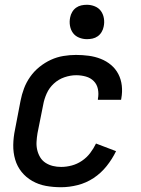

<svg xmlns="http://www.w3.org/2000/svg" viewBox="-20 -772 590 804"><path d="M236 12Q203 12 172.5 6.5Q142 1 115.5 -14Q89 -29 70.5 -52Q52 -75 43.5 -104Q35 -133 35.5 -165Q36 -197 43 -230L66 -350Q71 -376 80.5 -401.5Q90 -427 106.5 -450.5Q123 -474 145.5 -492Q168 -510 193 -521.5Q218 -533 245 -537.5Q272 -542 298 -542Q325 -542 351.5 -538.5Q378 -535 402 -525.5Q426 -516 445 -500Q464 -484 475.5 -462Q487 -440 490 -413.5Q493 -387 488 -360L487 -354H390V-358Q394 -379 390 -399Q386 -419 372.5 -432.5Q359 -446 339.5 -451.5Q320 -457 299 -457Q275 -457 250 -448.5Q225 -440 205.5 -422Q186 -404 175.5 -380.5Q165 -357 161 -334L137 -214Q134 -196 133 -178Q132 -160 136 -143.5Q140 -127 148.5 -113Q157 -99 171 -90Q185 -81 201.5 -77Q218 -73 236 -73Q258 -73 280.5 -79Q303 -85 323 -98.5Q343 -112 357.5 -131Q372 -150 382 -171L466 -139Q450 -106 426.5 -76.5Q403 -47 372 -26.5Q341 -6 305.5 3Q270 12 236 12ZM344 -608Q327 -608 311 -614.5Q295 -621 285.5 -634Q276 -647 273 -664.5Q270 -682 274 -700Q276 -711 282.5 -722Q289 -733 299 -740Q309 -747 320.5 -749.5Q332 -752 344 -752Q361 -752 377 -745.5Q393 -739 402.5 -726Q412 -713 415 -695.5Q418 -678 414 -660Q412 -649 405.5 -638Q399 -627 389 -620Q379 -613 367.5 -610.5Q356 -608 344 -608Z"/></svg>

Font: Lode Dark
Style: Bold Italic
Weight: 700
Italic angle: -11°
Monospace: yes
Designer: Belleve Invis
Foundry: Belleve Invis
Version: Version 29.2.0; ttfautohint (v1.8.3)